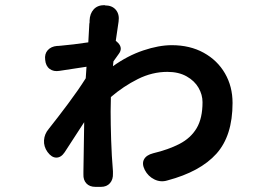

<svg xmlns="http://www.w3.org/2000/svg" viewBox="-20 -677 1040 748"><path d="M328 -585Q329 -587 329 -591Q329 -595 329 -597Q330 -624 345 -640.5Q360 -657 387 -657L389 -656Q417 -656 431.5 -638.5Q446 -621 442 -593L431 -518L440 -510Q460 -489 442 -466L422 -438L420 -419Q477 -460 538 -480.5Q599 -501 649 -501Q720 -501 773.5 -471.5Q827 -442 856.5 -391Q886 -340 886 -276Q886 -148 823 -78Q760 -8 632 26Q606 34 581.5 22Q557 10 544 -15Q532 -39 541 -56Q550 -73 577 -80Q636 -94 679.5 -116.5Q723 -139 746 -177.5Q769 -216 769 -279Q769 -308 753.5 -335Q738 -362 707 -379.5Q676 -397 632 -397Q573 -397 517 -369Q461 -341 412 -299L411 -243Q411 -195 413 -132Q415 -69 420 -10Q420 -6 420 -4Q420 -2 420 -1Q421 22 408.5 36.5Q396 51 373 51H352Q329 51 316.5 37.5Q304 24 305 2Q305 -1 305 0Q305 1 305 -8L308 -201L232 -84Q218 -63 199.5 -63Q181 -63 165 -85Q150 -106 151.5 -130.5Q153 -155 170 -175Q205 -219 245 -272.5Q285 -326 314 -372L317 -417L212 -401Q189 -397 173.5 -408.5Q158 -420 156 -444Q153 -467 166 -481.5Q179 -496 202 -498Q204 -498 205.5 -498Q207 -498 217 -499Q264 -503 324 -512Z"/></svg>

Font: Chiron GoRound TC
Style: Bold
Weight: 700
Designer: Ryoko NISHIZUKA 西塚涼子 (kana, bopomofo & ideographs); Paul D. Hunt (Latin, Greek & Cyrillic); Sandoll Communications 산돌커뮤니
Foundry: Adobe
Version: Version 1.000;hotconv 1.1.1;makeotfexe 2.6.0